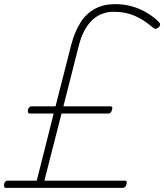

<svg xmlns="http://www.w3.org/2000/svg" viewBox="-31 -910 796 930"><path d="M-4 0Q-9 0 -10.5 -4.5Q-12 -9 -11 -19Q-9 -28 -4 -31.5Q1 -35 4 -35H147L229 -360H112Q108 -360 105.5 -364Q103 -368 104 -378Q107 -387 111.5 -391Q116 -395 120 -395H238L314 -693Q331 -757 359 -801Q387 -845 429 -867.5Q471 -890 525 -890Q589 -890 644 -866.5Q699 -843 738 -804Q744 -799 744.5 -792Q745 -785 737 -777Q728 -770 722 -770.5Q716 -771 710 -776Q668 -813 622.5 -833Q577 -853 521 -853Q457 -853 414 -811Q371 -769 351 -690L276 -395H505Q510 -395 512 -391.5Q514 -388 512 -379Q509 -369 505 -364.5Q501 -360 496 -360H267L184 -35H575Q580 -35 582 -31.5Q584 -28 582 -19Q580 -9 575 -4.5Q570 0 565 0Z"/></svg>

Font: Playwrite IS Thin
Style: Regular
Weight: 250
Designer: Veronika Burian, José Scaglione
Foundry: TypeTogether
Version: Version 1.002